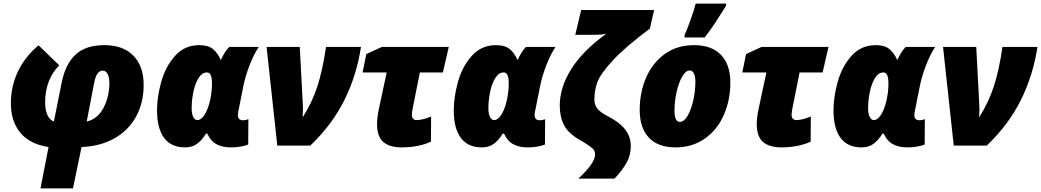

<svg xmlns="http://www.w3.org/2000/svg" viewBox="-20 -816 5834 1076"><path d="M252 8Q147 -8 94 -72Q41 -136 41 -237Q41 -332 80 -414.5Q119 -497 196 -562L312 -450Q233 -370 233 -242Q233 -200 245.5 -172Q258 -144 282 -135L326 -355Q347 -458 404 -510.5Q461 -563 565 -563Q669 -563 727 -504.5Q785 -446 785 -340Q785 -239 742 -161.5Q699 -84 620 -40Q541 4 437 8L389 240H207ZM593 -352Q593 -381 583.5 -400.5Q574 -420 555 -420Q521 -420 508 -353L466 -135Q527 -149 560 -211.5Q593 -274 593 -352Z M860 -197Q860 -272 883.5 -357Q907 -442 960.5 -502.5Q1014 -563 1097 -563Q1147 -563 1173.5 -541Q1200 -519 1216 -482H1219Q1227 -500 1239 -520Q1251 -540 1265 -553H1430Q1402 -511 1378.5 -450Q1355 -389 1344 -334L1321 -219Q1320 -212 1316.5 -196.5Q1313 -181 1313 -172Q1313 -142 1342 -142Q1357 -142 1372 -148L1371 -6Q1354 1 1328.5 5.5Q1303 10 1274 10Q1225 10 1192 -8.5Q1159 -27 1142 -67H1134Q1114 -33 1086.5 -11.5Q1059 10 1017 10Q939 10 899.5 -43.5Q860 -97 860 -197ZM1155 -244Q1168 -296 1168 -350Q1168 -410 1140 -410Q1112 -410 1092.5 -378.5Q1073 -347 1063.5 -300Q1054 -253 1054 -210Q1054 -178 1063 -160.5Q1072 -143 1086 -143Q1107 -143 1125.5 -171.5Q1144 -200 1155 -244Z M1474 -553H1660L1676 -251Q1678 -219 1678 -204Q1678 -190 1676 -158Q1729 -241 1758.5 -331.5Q1788 -422 1807 -553H2003Q1979 -395 1911 -257Q1843 -119 1719 0H1534Z M2093 -121Q2093 -158 2104 -209L2147 -410H2012L2033 -513L2120 -553H2495L2462 -410H2333L2295 -220Q2288 -185 2288 -173Q2288 -158 2295.5 -150.5Q2303 -143 2314 -143Q2348 -143 2396 -163L2395 -22Q2363 -7 2320.5 1.5Q2278 10 2232 10Q2164 10 2128.5 -20Q2093 -50 2093 -121Z M2523 -197Q2523 -272 2546.5 -357Q2570 -442 2623.5 -502.5Q2677 -563 2760 -563Q2810 -563 2836.5 -541Q2863 -519 2879 -482H2882Q2890 -500 2902 -520Q2914 -540 2928 -553H3093Q3065 -511 3041.5 -450Q3018 -389 3007 -334L2984 -219Q2983 -212 2979.5 -196.5Q2976 -181 2976 -172Q2976 -142 3005 -142Q3020 -142 3035 -148L3034 -6Q3017 1 2991.5 5.5Q2966 10 2937 10Q2888 10 2855 -8.5Q2822 -27 2805 -67H2797Q2777 -33 2749.5 -11.5Q2722 10 2680 10Q2602 10 2562.5 -43.5Q2523 -97 2523 -197ZM2818 -244Q2831 -296 2831 -350Q2831 -410 2803 -410Q2775 -410 2755.5 -378.5Q2736 -347 2726.5 -300Q2717 -253 2717 -210Q2717 -178 2726 -160.5Q2735 -143 2749 -143Q2770 -143 2788.5 -171.5Q2807 -200 2818 -244Z M3315 50Q3315 29 3301 16Q3287 3 3248 -21Q3234 -28 3222 -36Q3163 -71 3140 -116.5Q3117 -162 3117 -225Q3117 -326 3181.5 -429Q3246 -532 3378 -627Q3358 -621 3301 -621H3204L3237 -760H3646L3622 -656Q3481 -550 3413 -476Q3345 -402 3328 -356Q3311 -310 3311 -258Q3311 -229 3328 -207Q3345 -185 3393 -161Q3454 -129 3484.5 -89Q3515 -49 3515 3Q3515 53 3492 95Q3469 137 3424 185H3221Q3315 98 3315 50Z M3565 -200Q3565 -297 3600.5 -380Q3636 -463 3705 -513Q3774 -563 3870 -563Q3968 -563 4020.5 -508.5Q4073 -454 4073 -353Q4073 -256 4037 -173Q4001 -90 3931 -40Q3861 10 3766 10Q3668 10 3616.5 -44.5Q3565 -99 3565 -200ZM3877 -358Q3877 -389 3868.5 -405Q3860 -421 3845 -421Q3823 -421 3803.5 -387.5Q3784 -354 3772 -301.5Q3760 -249 3760 -195Q3760 -133 3790 -133Q3813 -133 3833 -166.5Q3853 -200 3865 -252.5Q3877 -305 3877 -358ZM3816 -618Q3832 -654 3850.5 -706Q3869 -758 3879 -796H4049V-784L4033 -758Q4010 -721 3984 -682Q3958 -643 3929 -606H3816Z M4221 -121Q4221 -158 4232 -209L4275 -410H4140L4161 -513L4248 -553H4623L4590 -410H4461L4423 -220Q4416 -185 4416 -173Q4416 -158 4423.5 -150.5Q4431 -143 4442 -143Q4476 -143 4524 -163L4523 -22Q4491 -7 4448.5 1.5Q4406 10 4360 10Q4292 10 4256.5 -20Q4221 -50 4221 -121Z M4651 -197Q4651 -272 4674.5 -357Q4698 -442 4751.5 -502.5Q4805 -563 4888 -563Q4938 -563 4964.5 -541Q4991 -519 5007 -482H5010Q5018 -500 5030 -520Q5042 -540 5056 -553H5221Q5193 -511 5169.5 -450Q5146 -389 5135 -334L5112 -219Q5111 -212 5107.5 -196.5Q5104 -181 5104 -172Q5104 -142 5133 -142Q5148 -142 5163 -148L5162 -6Q5145 1 5119.5 5.5Q5094 10 5065 10Q5016 10 4983 -8.5Q4950 -27 4933 -67H4925Q4905 -33 4877.5 -11.5Q4850 10 4808 10Q4730 10 4690.5 -43.5Q4651 -97 4651 -197ZM4946 -244Q4959 -296 4959 -350Q4959 -410 4931 -410Q4903 -410 4883.5 -378.5Q4864 -347 4854.5 -300Q4845 -253 4845 -210Q4845 -178 4854 -160.5Q4863 -143 4877 -143Q4898 -143 4916.5 -171.5Q4935 -200 4946 -244Z M5265 -553H5451L5467 -251Q5469 -219 5469 -204Q5469 -190 5467 -158Q5520 -241 5549.5 -331.5Q5579 -422 5598 -553H5794Q5770 -395 5702 -257Q5634 -119 5510 0H5325Z"/></svg>

Font: Noto Sans Display Black
Style: Italic
Weight: 900
Italic angle: -12°
Designer: Monotype Design team
Foundry: Monotype Imaging Inc.
Version: Version 1.000